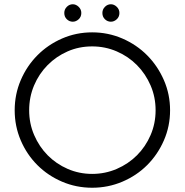

<svg xmlns="http://www.w3.org/2000/svg" viewBox="-20 -874 868 902"><path d="M49 -356Q49 -431 77.5 -497.5Q106 -564 155.5 -614Q205 -664 271.5 -693Q338 -722 413 -722Q488 -722 555 -693Q622 -664 671.5 -614Q721 -564 750 -497.5Q779 -431 779 -356Q779 -281 750 -214.5Q721 -148 671.5 -98.5Q622 -49 555 -20.5Q488 8 413 8Q338 8 271.5 -20.5Q205 -49 155.5 -98.5Q106 -148 77.5 -214.5Q49 -281 49 -356ZM117 -356Q117 -294 140.5 -239.5Q164 -185 204 -144.5Q244 -104 298 -80.5Q352 -57 413 -57Q474 -57 528.5 -80.5Q583 -104 623.5 -144.5Q664 -185 687.5 -239.5Q711 -294 711 -356Q711 -418 687.5 -472.5Q664 -527 623.5 -568Q583 -609 528.5 -632.5Q474 -656 413 -656Q351 -656 297.5 -632.5Q244 -609 203.5 -568Q163 -527 140 -472.5Q117 -418 117 -356ZM461 -813Q461 -830 473 -842Q485 -854 501 -854Q516 -854 528.5 -842Q541 -830 541 -813Q541 -795 528.5 -783.5Q516 -772 501 -772Q485 -772 473 -783.5Q461 -795 461 -813ZM282 -813Q282 -830 294 -842Q306 -854 322 -854Q337 -854 349.5 -842Q362 -830 362 -813Q362 -795 349.5 -783.5Q337 -772 322 -772Q306 -772 294 -783.5Q282 -795 282 -813Z"/></svg>

Font: Josefin Sans
Style: Regular
Weight: 400
Designer: Santiago Orozco
Foundry: Typemade
Version: Version 1.0